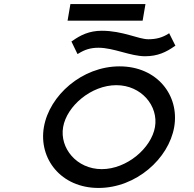

<svg xmlns="http://www.w3.org/2000/svg" viewBox="-20 -918 959 949"><path d="M328 -898 314 -816H685L699 -898ZM483 -766C421 -766 377 -744 338 -716L333 -713L363 -651L369 -654C398 -672 426 -682 467 -682C542 -682 625 -640 697 -640C760 -640 802 -661 842 -689L847 -692L816 -754L812 -751C783 -733 754 -724 713 -724C664 -724 587 -766 483 -766ZM555 -497C679 -497 764 -394 746 -290C728 -186 607 -82 483 -82C359 -82 274 -186 292 -290C310 -394 431 -497 555 -497ZM467 11C653 11 814 -134 841 -290C868 -446 757 -590 571 -590C385 -590 224 -446 197 -290C170 -134 281 11 467 11Z"/></svg>

Font: Charger Monospace
Style: Regular
Weight: 400
Designer: Jasper
Foundry: Cannot Into Space Fonts
Version: Version 0.980